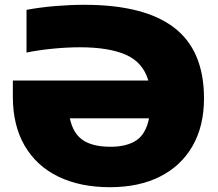

<svg xmlns="http://www.w3.org/2000/svg" viewBox="-20 -770 908 800"><path d="M438 10Q314 10 223.2 -34Q132.5 -78 83 -162.5Q33.5 -247 33.5 -367.5V-434.5H598Q575.5 -511 504 -542Q432.5 -573 313.5 -573Q260 -573 200.8 -567.2Q141.5 -561.5 90.5 -551V-729Q147.5 -739.5 210.2 -744.8Q273 -750 331.5 -750Q582 -750 706 -654.5Q830 -559 830 -360Q830 -245 782.5 -162Q735 -79 647.2 -34.5Q559.5 10 438 10ZM440.5 -158.5Q507.5 -158.5 547.5 -184.8Q587.5 -211 601 -277H271Q284.5 -213.5 325.5 -186Q366.5 -158.5 440.5 -158.5Z"/></svg>

Font: Encode Sans SmExp Black
Style: Regular
Weight: 900
Width: 6
Designer: Multiple Designers
Foundry: Impallari Type
Version: Version 3.002; ttfautohint (v1.8.3) -l 8 -r 50 -G 200 -x 14 